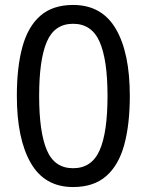

<svg xmlns="http://www.w3.org/2000/svg" viewBox="-20 -745 591 775"><path d="M275 10Q160 10 104 -87.5Q48 -185 48 -358Q48 -474 70.5 -556Q93 -638 143 -681.5Q193 -725 275 -725Q391 -725 447.5 -628.5Q504 -532 504 -358Q504 -243 481.5 -160.5Q459 -78 408.5 -34Q358 10 275 10ZM275 -66Q350 -66 382 -138Q414 -210 414 -358Q414 -504 382 -576.5Q350 -649 275 -649Q200 -649 169 -576.5Q138 -504 138 -358Q138 -212 169 -139Q200 -66 275 -66Z"/></svg>

Font: hexutamil05
Style: Book
Weight: 400
Designer: Jelle Bosma - Monotype Design Team
Foundry: Monotype Imaging Inc.
Version: Version 2.003